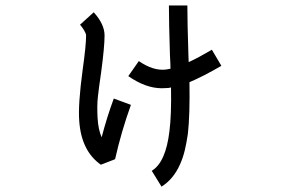

<svg xmlns="http://www.w3.org/2000/svg" viewBox="-20 -610 1040 711"><path d="M356.4 -101.6Q377 -179.7 401.4 -245.1L464.8 -221.7Q428.7 -121.1 406.2 -20.5L353.5 0Q281.2 -50.8 273.4 -162.1Q268.6 -221.7 286.1 -351.6Q298.8 -441.4 298.8 -478.5Q298.8 -485.4 291.5 -497.6Q284.2 -509.8 276.4 -518.6L327.1 -564.5Q367.2 -520.5 367.2 -478.5Q367.2 -436.5 354.5 -341.8Q345.7 -282.2 342.3 -250Q338.9 -217.8 341.3 -173.8Q343.8 -129.9 356.4 -101.6ZM764.6 -425.8 799.8 -366.2Q728.5 -325.2 681.6 -305.7Q683.6 -185.5 675.8 -115.2Q670.9 -81.1 664.1 -52.7Q657.2 -24.4 646.5 -1Q622.1 53.7 578.1 81.1L542 22.5Q593.8 -8.8 607.4 -124Q615.2 -184.6 613.3 -286.1Q608.4 -285.2 603.5 -284.2Q590.8 -283.2 579.1 -283.2Q519.5 -283.2 455.1 -328.1L494.1 -383.8Q547.9 -346.7 594.7 -352.5Q602.5 -353.5 611.3 -355.5Q611.3 -372.1 609.4 -404.3Q605.5 -527.3 605.5 -589.8H673.8Q673.8 -528.3 677.7 -407.2Q678.7 -389.6 678.7 -379.9Q714.8 -396.5 764.6 -425.8Z"/></svg>

Font: irohakakuC Regular
Style: Regular
Weight: 400
Designer: [Source Han Sans]
Ryoko NISHIZUKA Ë•øÂ°öÊ∂ºÂ≠ê (kana & ideographs); Paul D. Hunt (Latin, Greek & Cyrillic); Wenlong ZHAN
Version: Version 1.001.20160904